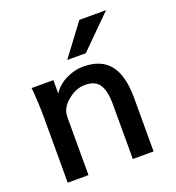

<svg xmlns="http://www.w3.org/2000/svg" viewBox="-133 -844 870 950"><g transform="rotate(-20 301.5 -368.5)"><path d="M170.9 0V-305.7C170.9 -336.9 185.5 -364.7 214.8 -388.7C244.1 -413.1 274.4 -425.3 306.2 -425.3C342.8 -425.3 368.2 -414.1 382.3 -391.6C397 -369.6 404.3 -333.5 404.3 -284.2V0H513.7V-280.8C513.7 -442.9 451.7 -513.7 328.1 -513.7C298.3 -513.7 268.6 -506.3 238.8 -491.7C209 -477.5 185.5 -457 168.5 -430.2V-501H53.7L55.7 -481C57.1 -467.8 58.1 -446.8 59.6 -418.5C61 -390.1 61.5 -360.8 61.5 -330.6V0ZM364.7 -571.3 531.7 -737.3H391.1L267.1 -571.3Z"/></g></svg>

Font: Ride SemiBold
Style: Regular
Weight: 600
Version: Version 3.000